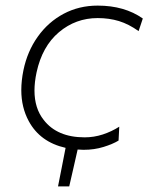

<svg xmlns="http://www.w3.org/2000/svg" viewBox="-20 -525 540 685"><path d="M187 140Q193.5 106 200.5 71.5Q207.5 37 214 2.5Q123 -18 82.5 -93Q56 -142 56 -203.5Q56 -237 63.5 -274Q77.5 -342 114.8 -394.2Q152 -446.5 207 -475.8Q262 -505 328.5 -505Q424 -505 489.5 -459L474.5 -414Q439.5 -439 404.5 -449.8Q369.5 -460.5 328.5 -460.5Q250 -460.5 190.2 -410Q130.5 -359.5 110.5 -267Q103 -232 103 -202Q103 -138.5 136 -97Q184 -35 282 -35Q315 -35 346.5 -45.2Q378 -55.5 405.5 -73L403 -23.5Q382.5 -11 349.5 -0.8Q316.5 9.5 278 9.5Q267.5 9.5 257 8.5L242 74.5Q234.5 107.5 227 140Z"/></svg>

Font: Heraclito ExtraLight
Style: Italic
Weight: 200
Italic angle: -12°
Designer: Kostas Bartsokas (font) & Cristiano Sobral (main changes)
Foundry: Kostas Bartsokas (font) & Cristiano Sobral (main changes)
Version: Version 1.00;July 8, 2020;FontCreator 13.0.0.2655 64-bit